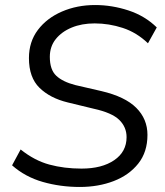

<svg xmlns="http://www.w3.org/2000/svg" viewBox="-20 -734 655 763"><path d="M297 9Q220 9 150 -11Q80 -31 28 -77L62 -140Q117 -96 176 -80Q235 -64 304 -64Q385 -64 434 -97.5Q483 -131 483 -189Q483 -229 454 -257.5Q425 -286 352 -302L249 -327Q179 -344 137 -385Q95 -426 95 -503Q95 -568 130.5 -615Q166 -662 226 -688Q286 -714 358 -714Q425 -714 490.5 -692.5Q556 -671 603 -625L568 -562Q523 -605 468 -623Q413 -641 356 -641Q305 -641 265 -624.5Q225 -608 201.5 -578.5Q178 -549 178 -508Q178 -457 203.5 -433Q229 -409 279 -396L383 -372Q477 -350 521.5 -305.5Q566 -261 566 -198Q566 -130 529.5 -84Q493 -38 432 -14.5Q371 9 297 9Z"/></svg>

Font: Nunito Sans
Style: Italic
Weight: 400
Italic angle: -9°
Designer: Vernon Adams
Foundry: Vernon Adams
Version: Version 3.006; ttfautohint (v1.8.3)